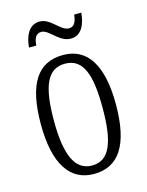

<svg xmlns="http://www.w3.org/2000/svg" viewBox="-111 -786 661 865"><g transform="rotate(-15 219.5 -353.5)"><path d="M276 -606C328 -606 347 -657 351 -707H318C315 -679 307 -653 280 -653C240 -653 211 -717 159 -717C106 -717 87 -664 83 -616H117C119 -645 127 -670 154 -670C191 -670 221 -606 276 -606ZM219 10C334 10 395 -77 395 -268C395 -453 334 -544 222 -544C102 -544 45 -454 45 -268C45 -79 110 10 219 10ZM221 -29C140 -29 106 -111 106 -268C106 -425 136 -504 220 -504C304 -504 333 -425 333 -268C333 -112 304 -29 221 -29Z"/></g></svg>

Font: Noto Serif Lao ExtraCondensed Light
Style: Regular
Weight: 300
Width: 2
Designer: Monotype Design Team
Foundry: Monotype Imaging Inc.
Version: Version 2.003